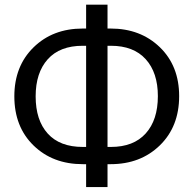

<svg xmlns="http://www.w3.org/2000/svg" viewBox="-20 -760 812 810"><path d="M433.6 -639.6H446.8Q572.8 -639.6 654.3 -560.8Q735.8 -481.9 735.8 -354.5Q735.8 -226.1 654.3 -146.7Q572.8 -67.4 446.8 -67.4H433.6V29.3H343.3V-67.4H329.1Q202.6 -67.4 121.6 -146.2Q40.5 -225.1 40.5 -353.5Q40.5 -481 121.6 -560.3Q202.6 -639.6 329.1 -639.6H343.3V-740.2H433.6ZM329.1 -566.9Q232.4 -566.9 181.4 -510Q130.4 -453.1 130.4 -353.5Q130.4 -252.9 181.4 -196.5Q232.4 -140.1 329.1 -140.1H343.3V-566.9ZM433.6 -566.9V-140.1H447.8Q543.5 -140.1 594.7 -197Q646 -253.9 646 -354.5Q646 -453.6 594.7 -510.3Q543.5 -566.9 447.8 -566.9Z"/></svg>

Font: Roboto Web
Style: Regular
Weight: 400
Designer: Google
Version: Version 1.200310; 2013